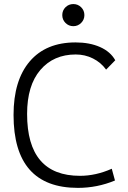

<svg xmlns="http://www.w3.org/2000/svg" viewBox="-20 -911 626 941"><path d="M361.8 9.8Q46.4 9.8 46.4 -347.7Q46.4 -517.1 125.7 -610.1Q205.1 -703.1 350.1 -703.1Q419.4 -703.1 470.5 -680.4Q521.5 -657.7 544.9 -615.7L500 -569.8Q474.6 -605 435.5 -624.5Q396.5 -644 351.1 -644Q242.7 -644 177.7 -568.1Q112.8 -492.2 112.8 -352.5Q112.8 -49.3 372.1 -49.3Q449.7 -49.3 527.8 -84L543.5 -26.4Q456.5 9.8 361.8 9.8ZM339.4 -782.7Q316.9 -782.7 301 -798.6Q285.2 -814.5 285.2 -836.9Q285.2 -859.9 301 -875.5Q316.9 -891.1 339.4 -891.1Q361.8 -891.1 377.7 -875.5Q393.6 -859.9 393.6 -836.9Q393.6 -814.5 377.7 -798.6Q361.8 -782.7 339.4 -782.7Z"/></svg>

Font: Cascadia Mono PL Light
Style: Regular
Weight: 300
Monospace: yes
Designer: Aaron Bell
Foundry: Saja Typeworks
Version: Version 2404.023; ttfautohint (v1.8.4)